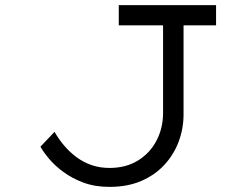

<svg xmlns="http://www.w3.org/2000/svg" viewBox="-20 -720 911 750"><path d="M408 10Q351 10 306.5 -6.5Q262 -23 228 -48Q194 -73 171.5 -100Q149 -127 138 -147L193 -205Q209 -177 230.5 -151.5Q252 -126 279 -106Q306 -86 338 -75Q370 -64 408 -64Q472 -64 519 -93Q566 -122 591.5 -171Q617 -220 617 -279V-621H444V-700H824V-621H697V-273Q697 -218 678 -167Q659 -116 622 -76Q585 -36 531.5 -13Q478 10 408 10Z"/></svg>

Font: Lexend Zetta Light
Style: Regular
Weight: 300
Designer: Bonnie Shaver-Troup, Thomas Jockin
Foundry: Lexend
Version: Version 1.007